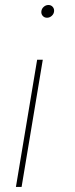

<svg xmlns="http://www.w3.org/2000/svg" viewBox="-20 -567 301 772"><path d="M44 184.7 129.3 -326.7H152L66.8 184.7ZM174.7 -546.9Q185.4 -546.9 191.9 -539.4Q198.5 -532 197.4 -521.3Q196.4 -510.7 188 -503.2Q179.7 -495.7 169 -495.7Q158.4 -495.7 151.8 -503.2Q145.2 -510.7 146.3 -521.3Q147.4 -532 155.7 -539.4Q164.1 -546.9 174.7 -546.9Z"/></svg>

Font: Inter Thin  BETA
Style: Italic
Weight: 100
Italic angle: -9.39999°
Designer: Rasmus Andersson
Foundry: rsms
Version: Version 3.011;git-f93a4a705